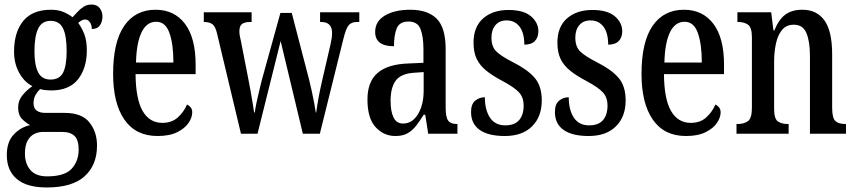

<svg xmlns="http://www.w3.org/2000/svg" viewBox="-20 -590 3774 847"><path d="M186 237Q98 237 54 199.5Q10 162 10 94Q10 36 40.5 3.5Q71 -29 113 -38Q94 -48 77 -65.5Q60 -83 60 -116Q60 -146 78.5 -169Q97 -192 123 -210Q87 -228 64.5 -269Q42 -310 42 -362Q42 -448 82.5 -497.5Q123 -547 205 -547Q236 -547 259 -537.5Q282 -528 300 -514Q309 -523 321 -536.5Q333 -550 348.5 -560Q364 -570 383 -570Q408 -570 420 -554Q432 -538 432 -517Q432 -495 421 -478.5Q410 -462 385 -462Q385 -480 376.5 -492Q368 -504 357 -504Q347 -504 339.5 -499.5Q332 -495 325 -489Q340 -469 351.5 -440.5Q363 -412 363 -367Q363 -290 324.5 -240.5Q286 -191 205 -191Q196 -191 181 -192.5Q166 -194 157 -197Q147 -188 137.5 -172.5Q128 -157 128 -135Q128 -112 142 -102Q156 -92 179 -92H265Q341 -92 374.5 -50Q408 -8 408 52Q408 138 353.5 187.5Q299 237 186 237ZM203 -239Q243 -239 258.5 -270Q274 -301 274 -365Q274 -432 258 -465Q242 -498 203 -498Q165 -498 148.5 -464Q132 -430 132 -364Q132 -302 148.5 -270.5Q165 -239 203 -239ZM188 188Q266 188 296.5 154Q327 120 327 70Q327 27 308.5 9.5Q290 -8 254 -8H169Q150 -8 132 0.5Q114 9 102 30Q90 51 90 88Q90 132 114 160Q138 188 188 188Z M675 10Q579 10 529 -62Q479 -134 479 -264Q479 -405 528 -476Q577 -547 666 -547Q749 -547 796 -485Q843 -423 843 -305V-263H578Q579 -152 609.5 -100Q640 -48 696 -48Q738 -48 764.5 -72Q791 -96 805 -129Q814 -125 821 -116.5Q828 -108 828 -94Q828 -72 812 -48Q796 -24 762 -7Q728 10 675 10ZM745 -314Q745 -395 727.5 -444.5Q710 -494 669 -494Q627 -494 604.5 -447.5Q582 -401 580 -314Z M938 -440Q931 -472 918 -482.5Q905 -493 881 -493H879V-536H1090V-493H1084Q1060 -493 1048 -484.5Q1036 -476 1036 -451Q1036 -443 1038 -431Q1040 -419 1043 -408L1075 -244Q1080 -220 1085 -191Q1090 -162 1094.5 -136Q1099 -110 1101 -94H1104Q1106 -110 1111 -134.5Q1116 -159 1122.5 -185.5Q1129 -212 1134 -233L1217 -533H1267L1344 -237Q1349 -217 1355 -189.5Q1361 -162 1366 -136Q1371 -110 1373 -94H1375Q1378 -118 1384.5 -154.5Q1391 -191 1401 -234L1438 -394Q1445 -424 1445 -444Q1445 -493 1397 -493H1392V-536H1565V-493H1554Q1531 -493 1518.5 -479Q1506 -465 1494 -415L1391 0H1316L1218 -409L1116 0H1043Z M1724 10Q1673 10 1637 -29Q1601 -68 1601 -151Q1601 -230 1646 -268.5Q1691 -307 1782 -310L1848 -313V-373Q1848 -429 1835 -462Q1822 -495 1782 -495Q1743 -495 1730.5 -465.5Q1718 -436 1718 -386Q1635 -386 1635 -449Q1635 -496 1678 -521.5Q1721 -547 1790 -547Q1867 -547 1906.5 -507.5Q1946 -468 1946 -373V-115Q1946 -73 1957 -58Q1968 -43 1995 -43H1998V0H1869L1856 -84H1849Q1832 -56 1815.5 -35Q1799 -14 1778 -2Q1757 10 1724 10ZM1758 -45Q1799 -45 1824 -86.5Q1849 -128 1849 -191V-272L1806 -269Q1748 -265 1725.5 -234Q1703 -203 1703 -145Q1703 -99 1716 -72Q1729 -45 1758 -45Z M2207 10Q2134 10 2096 -17Q2058 -44 2058 -96Q2058 -131 2076.5 -146Q2095 -161 2119 -161Q2119 -105 2141.5 -71Q2164 -37 2209 -37Q2250 -37 2270 -60Q2290 -83 2290 -124Q2290 -160 2270 -182Q2250 -204 2200 -231Q2154 -255 2125.5 -278Q2097 -301 2083 -330Q2069 -359 2069 -402Q2069 -472 2111.5 -509Q2154 -546 2223 -546Q2290 -546 2322.5 -518Q2355 -490 2355 -452Q2355 -425 2339.5 -409Q2324 -393 2293 -393Q2293 -445 2272 -472.5Q2251 -500 2215 -500Q2183 -500 2165.5 -479Q2148 -458 2148 -424Q2148 -384 2169.5 -363Q2191 -342 2244 -315Q2306 -284 2338 -247.5Q2370 -211 2370 -147Q2370 -75 2327 -32.5Q2284 10 2207 10Z M2577 10Q2504 10 2466 -17Q2428 -44 2428 -96Q2428 -131 2446.5 -146Q2465 -161 2489 -161Q2489 -105 2511.5 -71Q2534 -37 2579 -37Q2620 -37 2640 -60Q2660 -83 2660 -124Q2660 -160 2640 -182Q2620 -204 2570 -231Q2524 -255 2495.5 -278Q2467 -301 2453 -330Q2439 -359 2439 -402Q2439 -472 2481.5 -509Q2524 -546 2593 -546Q2660 -546 2692.5 -518Q2725 -490 2725 -452Q2725 -425 2709.5 -409Q2694 -393 2663 -393Q2663 -445 2642 -472.5Q2621 -500 2585 -500Q2553 -500 2535.5 -479Q2518 -458 2518 -424Q2518 -384 2539.5 -363Q2561 -342 2614 -315Q2676 -284 2708 -247.5Q2740 -211 2740 -147Q2740 -75 2697 -32.5Q2654 10 2577 10Z M3006 10Q2910 10 2860 -62Q2810 -134 2810 -264Q2810 -405 2859 -476Q2908 -547 2997 -547Q3080 -547 3127 -485Q3174 -423 3174 -305V-263H2909Q2910 -152 2940.5 -100Q2971 -48 3027 -48Q3069 -48 3095.5 -72Q3122 -96 3136 -129Q3145 -125 3152 -116.5Q3159 -108 3159 -94Q3159 -72 3143 -48Q3127 -24 3093 -7Q3059 10 3006 10ZM3076 -314Q3076 -395 3058.5 -444.5Q3041 -494 3000 -494Q2958 -494 2935.5 -447.5Q2913 -401 2911 -314Z M3229 0V-43H3235Q3262 -43 3279.5 -55.5Q3297 -68 3297 -115V-425Q3297 -469 3280 -481Q3263 -493 3237 -493H3233V-536H3382L3392 -456H3396Q3416 -505 3445 -526Q3474 -547 3520 -547Q3583 -547 3617 -500Q3651 -453 3651 -350V-115Q3651 -68 3666 -55.5Q3681 -43 3708 -43H3712V0H3553V-344Q3553 -407 3537.5 -444Q3522 -481 3482 -481Q3449 -481 3430 -458Q3411 -435 3403 -397.5Q3395 -360 3395 -319V-110Q3395 -66 3411.5 -54.5Q3428 -43 3454 -43H3459V0Z"/></svg>

Font: Noto Serif Thai ExtraCondensed Medium
Style: Regular
Weight: 500
Width: 2
Designer: Monotype Design Team
Foundry: Monotype Imaging Inc.
Version: Version 2.002; ttfautohint (v1.8.4.7-5d5b)